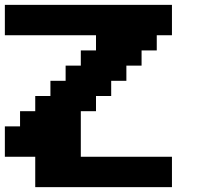

<svg xmlns="http://www.w3.org/2000/svg" viewBox="-20 -645 852 790"><path d="M125 125H687.5V0H312.5V-187.5H375V-250H437.5V-312.5H500V-375H562.5V-437.5H625V-500H687.5V-625H0V-500H375V-437.5H312.5V-375H250V-312.5H187.5V-250H125V-187.5H62.5V-125H0V0H125Z"/></svg>

Font: Faithful 32x
Style: Semibold
Weight: 400
Foundry: Faithful Resource Pack
Version: Version 1.0; January 27, 2023